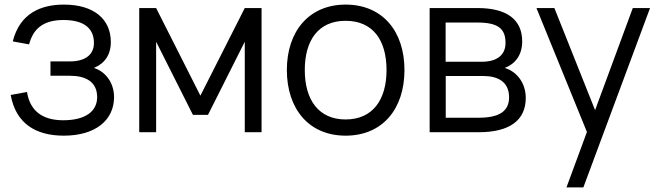

<svg xmlns="http://www.w3.org/2000/svg" viewBox="-20 -575 2864 835"><path d="M257.5 15C396.5 15 476 -53.5 476 -152.5C476 -217 437 -264.5 388.5 -279.5C434 -298.5 462 -335.5 462 -392C462 -492.5 387.5 -555 258 -555C156 -555 66 -516 35.5 -395L106.5 -382C123.5 -446.5 164.5 -488 256 -488C346.5 -488 388.5 -451 388.5 -388C388.5 -335.5 348.5 -308 284.5 -308H199.5V-245.5H284.5C351 -245.5 402.5 -220.5 402.5 -152.5C402.5 -90.5 351 -52 255 -52C162.5 -52 110 -94.5 97.5 -175L26.5 -162C49 -37.5 135.5 15 257.5 15Z M659 0V-393.5L819 -75.5H884.5L1044.5 -393.5V0H1117.5V-540H1044.5L851.5 -159L659 -540H585.5V0Z M1483 15C1643 15 1739 -100.5 1739 -270.5C1739 -438 1644.5 -555 1483 -555C1325 -555 1227.5 -440 1227.5 -270.5C1227.5 -102.5 1322.5 15 1483 15ZM1483 -55.5C1367 -55.5 1305.5 -139 1305.5 -270.5C1305.5 -399 1364 -484.5 1483 -484.5C1600.5 -484.5 1661 -402 1661 -270.5C1661 -141 1601 -55.5 1483 -55.5Z M2062.5 0C2195.5 0 2266.5 -51.5 2266.5 -149C2266.5 -216 2225.5 -265 2175 -279.5C2220 -296.5 2251 -335 2251 -395C2251 -490.5 2183.5 -540 2057 -540H1848.5V0ZM2056 -477C2144.5 -477 2178.5 -451.5 2178.5 -388.5C2178.5 -332.5 2137 -306.5 2076 -306.5H1918V-477ZM1918.5 -63V-244.5H2082C2144.5 -244.5 2194 -219.5 2194 -152C2194 -90 2149.5 -63 2061 -63Z M2517 240 2807 -540H2732L2568 -96L2391 -540H2313L2532.5 -1L2443.5 240Z"/></svg>

Font: Vela Sans
Style: Regular
Weight: 400
Designer: Principal design: Mikhail Sharanda - project Manrope.
Design modification: Ravid Balaliev
Foundry: Mikhail Sharanda
Version: Version 1.001